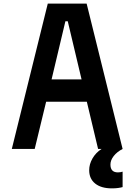

<svg xmlns="http://www.w3.org/2000/svg" viewBox="-20 -820 740 1057"><path d="M45 0 243 -800H457L655 0H520L458 -260H234L171 0ZM340 -703 264 -383H429L353 -703ZM596 217Q537 217 504 190.5Q471 164 471 117Q471 84 489 52.5Q507 21 539 0L595 -2L655 0Q624 16 606 39Q588 62 588 86Q588 129 629 129Q643 129 655 125V210Q644 213 629.5 215Q615 217 596 217Z"/></svg>

Font: Martian Mono Medium
Style: Regular
Weight: 500
Monospace: yes
Designer: Roman Shamin
Foundry: Evil Martians
Version: Version 1.000; ttfautohint (v1.8.4.7-5d5b)